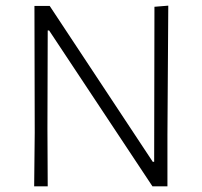

<svg xmlns="http://www.w3.org/2000/svg" viewBox="-20 -660 717 680"><path d="M576 -640 573 -182V0H520L154 -552H149L148 -205L149 0H101L103 -190L102 -639H156L521 -87H526L527 -636Z"/></svg>

Font: Alegreya Sans Light
Style: Regular
Weight: 300
Designer: Juan Pablo del Peral
Foundry: Huerta Tipografica
Version: Version 2.007